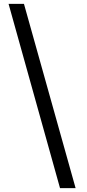

<svg xmlns="http://www.w3.org/2000/svg" viewBox="-20 -801 453 998"><path d="M373 177H292L24.5 -781H104.5Z"/></svg>

Font: Merriweather 48pt SemiBold
Style: Regular
Weight: 600
Version: Version 2.100